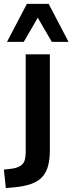

<svg xmlns="http://www.w3.org/2000/svg" viewBox="-67 -773 372 986"><path d="M-37 193 -47 98 -4 93Q30 88 47.5 71Q65 54 65 10V-494H189V0Q189 45 180 78.5Q171 112 150.5 135Q130 158 94.5 171Q59 184 6 189ZM-31 -558 71 -753H183L285 -558H199L127 -682L55 -558Z"/></svg>

Font: Nunito Sans 10pt SemiCondensed
Style: Bold
Weight: 700
Width: 4
Designer: Vernon Adams
Foundry: Vernon Adams
Version: Version 3.101;gftools[0.9.27]